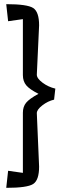

<svg xmlns="http://www.w3.org/2000/svg" viewBox="-20 -705 326 923"><path d="M168 -583 157 -346Q157 -328 184.5 -307.5Q212 -287 246 -279L240 -226Q210 -219 183.5 -198.5Q157 -178 157 -161L168 96Q168 161 139.5 179.5Q111 198 10 198L19 116L90 126V-163Q90 -192 105.5 -211Q121 -230 165 -254Q123 -275 106.5 -294.5Q90 -314 90 -344V-613L19 -603L10 -685Q111 -685 139.5 -666.5Q168 -648 168 -583Z"/></svg>

Font: Galdeano
Style: Regular
Weight: 400
Designer: Dario Manuel Muhafara
Foundry: Dario Manuel Muhafara
Version: Version 1.001